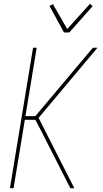

<svg xmlns="http://www.w3.org/2000/svg" viewBox="-20 -985 540 1005"><path d="M32 0 153 -735H172L113 -377H165L466 -735H490L182 -368L369 0H348L197 -297L165 -358H110L51 0ZM315 -815 239 -954 257 -963 332 -833 451 -965 465 -953 343 -815Z"/></svg>

Font: Iosevka SS18 Thin
Style: Italic
Weight: 100
Italic angle: -9°
Monospace: yes
Designer: Belleve Invis
Foundry: Belleve Invis
Version: Version 25.1.1; ttfautohint (v1.8.4)